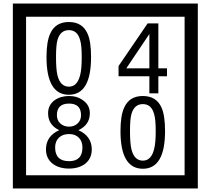

<svg xmlns="http://www.w3.org/2000/svg" viewBox="-20 -980 1195 1090"><path d="M1103 90H53V-960H1103ZM1028 15V-885H128V15ZM497 -656Q497 -442 371 -442Q244 -442 244 -656Q244 -744 265 -789Q294 -855 371 -855Q448 -855 477 -789Q497 -745 497 -656ZM444 -656Q444 -723 435 -752Q420 -809 371 -809Q322 -809 306 -752Q298 -723 298 -656Q298 -587 306 -553Q322 -488 371 -488Q419 -488 435 -554Q444 -587 444 -656ZM928 -547H879V-450H828V-547H653V-605L818 -847H879V-592H928ZM828 -592V-787L697 -592ZM501 -132Q501 -79 462 -49Q426 -23 372 -23Q317 -23 281 -49Q241 -79 241 -132Q241 -207 316 -241Q253 -271 253 -337Q253 -384 290 -411Q324 -435 372 -435Q419 -435 452 -410Q490 -383 490 -337Q490 -271 425 -241Q501 -207 501 -132ZM440 -326Q440 -392 372 -392Q303 -392 303 -326Q303 -297 322.5 -279Q342 -261 372 -261Q401 -261 420.5 -279Q440 -297 440 -326ZM448 -143Q448 -178 427.5 -198.5Q407 -219 372 -219Q336 -219 314.5 -198.5Q293 -178 293 -143Q293 -65 372 -65Q448 -65 448 -143ZM917 -236Q917 -22 791 -22Q664 -22 664 -236Q664 -324 685 -369Q714 -435 791 -435Q868 -435 897 -369Q917 -325 917 -236ZM864 -236Q864 -303 855 -332Q840 -389 791 -389Q742 -389 726 -332Q718 -303 718 -236Q718 -167 726 -133Q742 -68 791 -68Q839 -68 855 -134Q864 -167 864 -236Z"/></svg>

Font: Unicode BMP Fallback SIL
Style: Regular
Weight: 400
Foundry: NRSI, SIL International
Version: Version 5.1 Based on Unicode 5.1